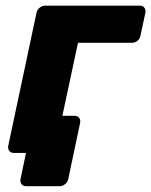

<svg xmlns="http://www.w3.org/2000/svg" viewBox="-20 -540 534 678"><path d="M29 0Q18.4 0 12.8 -7.2Q7.1 -14.5 9.1 -25.1L108.9 -494.9Q110.9 -505.5 119.9 -512.8Q129 -520 139.6 -520H473.9Q484.5 -520 489.9 -512.8Q495.4 -505.5 493.4 -494.9L476 -414Q474.4 -403.4 465.6 -396.1Q456.9 -388.9 446.2 -388.9H255.4L177.6 -25.1Q175.6 -14.5 166.7 -7.2Q157.9 0 147.2 0ZM72 117.5Q61.4 117.5 55.9 110.3Q50.5 103 52.5 92.4L71.8 0H41.8L32.1 -131.1H243.4Q254 -131.1 259.4 -123.9Q264.9 -116.6 262.9 -106L221 92.4Q219 103 209.9 110.3Q200.9 117.5 190.2 117.5Z"/></svg>

Font: Rubik Light
Style: Italic
Weight: 300
Italic angle: -12°
Designer: Hubert and Fischer
Foundry: Hubert and Fischer
Version: Version 2.300;gftools[0.9.30]